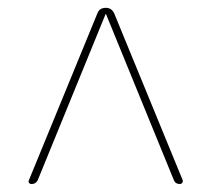

<svg xmlns="http://www.w3.org/2000/svg" viewBox="-20 -750 540 490"><path d="M60.5 -280.3Q56.6 -280.3 54.2 -283.2Q51.8 -286.1 53.7 -290L228.5 -715.8Q233.4 -729.5 249 -730Q264.6 -730.5 271.5 -715.8L446.3 -290Q447.3 -286.1 444.8 -283.2Q442.4 -280.3 439.5 -280.3Q427.7 -280.3 423.8 -290L251 -712.9Q251 -713.9 250 -713.9Q249 -713.9 249 -712.9L76.2 -290Q71.3 -280.3 60.5 -280.3Z"/></svg>

Font: Rounded-X Mgen+ 2m thin
Style: Regular
Weight: 100
Designer: [Source Han Sans]
Ryoko NISHIZUKA  (kana & ideographs); Paul D. Hunt (Latin, Greek & Cyrillic); Wenlong ZHANG  (bopomofo
Version: Version 1.059.20150602